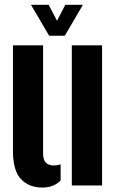

<svg xmlns="http://www.w3.org/2000/svg" viewBox="-20 -794 501 822"><path d="M35.5 -147.5V-600H164.5V-136.5Q164.5 -110 176.2 -97.8Q188 -85.5 212 -85.5Q225 -85.5 239.5 -90.5V-21Q209 9 162 9Q104 9 69.8 -27.2Q35.5 -63.5 35.5 -147.5ZM287.5 0V-600H417V0ZM190.5 -641 112.5 -773.5H188.5L224 -705L259.5 -773.5H335L257.5 -641Z"/></svg>

Font: Big Shoulders Stencil Display Thin ExtraBold
Style: Regular
Weight: 800
Version: Version 2.001